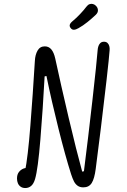

<svg xmlns="http://www.w3.org/2000/svg" viewBox="-20 -970 660 994"><path d="M68 -46Q68 -66.5 77.8 -79.2Q87.5 -92 103 -97.8Q118.5 -103.5 136.5 -103.5L109 -80.5Q124.5 -157 137.2 -318.8Q150 -480.5 160.5 -654.5Q162 -686.5 174.5 -708.2Q187 -730 212 -730Q232.5 -730 245.8 -714.2Q259 -698.5 266 -667Q294.5 -534.5 335.2 -361.5Q376 -188.5 405.5 -81.5L414.5 -83.5Q436.5 -256.5 458.8 -453.8Q481 -651 485.5 -710.5Q487 -730 495 -742Q503 -754 518 -754Q529.5 -754 536.2 -747.8Q543 -741.5 545.8 -731.5Q548.5 -721.5 547.5 -710Q545 -673.5 531.8 -557Q518.5 -440.5 502.2 -306.8Q486 -173 475.5 -95.5Q469 -45 454.8 -22.5Q440.5 0 411.5 0Q393.5 0 381.8 -8.5Q370 -17 362.8 -31.2Q355.5 -45.5 348 -68.5Q318.5 -161 282.8 -303.8Q247 -446.5 220.5 -576.5L211 -574.5Q202 -405.5 189.2 -249.5Q176.5 -93.5 161.5 -43Q154 -18 141 -7.2Q128 3.5 111 3.5Q96.5 3.5 86.8 -3.5Q77 -10.5 72.5 -21.5Q68 -32.5 68 -46ZM386 -824Q409.5 -837 432.8 -855.8Q456 -874.5 476 -893.5Q488 -905 487 -918.2Q486 -931.5 475.5 -941Q469.5 -947 461 -949.2Q452.5 -951.5 443.8 -948.5Q435 -945.5 427.5 -935.5Q414 -917.5 394 -896.5Q374 -875.5 354 -859Q342.5 -849 341 -840.5Q339.5 -832 346.5 -824Q353 -815.5 363 -816Q373 -816.5 386 -824Z"/></svg>

Font: Monaspace Radon Var
Style: Regular
Weight: 400
Designer: Riley Cran and the Lettermatic Team
Version: Version 1.000 (Monaspace Radon Var)